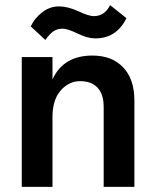

<svg xmlns="http://www.w3.org/2000/svg" viewBox="-20 -730 605 750"><path d="M157 -574 100 -627Q116 -660 145.5 -682.5Q175 -705 210 -705Q245 -705 286 -686Q327 -667 346 -667Q389 -667 410 -710L474 -659Q435 -580 352 -580Q322 -580 283 -599Q244 -618 224.5 -618Q205 -618 190 -608.5Q175 -599 157 -574ZM505 0H385V-312Q385 -362 361 -387.5Q337 -413 293 -413Q249 -413 217 -376.5Q185 -340 185 -272V0H65V-507H185V-420Q228 -513 341 -513Q417 -513 461 -467Q505 -421 505 -337Z"/></svg>

Font: Hind Guntur SemiBold
Style: Regular
Weight: 600
Designer: Manushi Parikh, Hitesh Malaviya
Foundry: Indian Type Foundry
Version: Version 1.000;PS 1.0;hotconv 1.0.86;makeotf.lib2.5.63406; tt